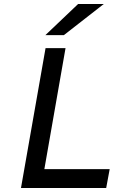

<svg xmlns="http://www.w3.org/2000/svg" viewBox="-20 -941 574 961"><path d="M85 0 208 -700H308L202 -94.5H529L511.5 0ZM207 -765 371 -921H499.5L299.5 -765Z"/></svg>

Font: Overpass Medium
Style: Italic
Weight: 500
Italic angle: -10°
Designer: Delve Withrington, Dave Bailey, Thomas Jockin
Foundry: Delve Fonts LLC
Version: Version 4.000